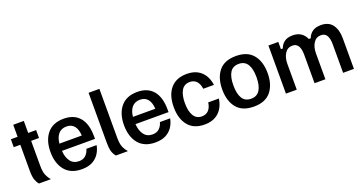

<svg xmlns="http://www.w3.org/2000/svg" viewBox="-37 -1265 3542 1875"><g transform="rotate(-20 1734.0 -327.5)"><path d="M135 0Q115.8 -22.5 104.6 -54.2Q93.3 -85.8 93.3 -149.2V-417.5H25V-500H95V-625H205V-500H287.5V-417.5H205.8V-163.3Q205.8 -95.8 220.4 -61.7Q235 -27.5 255.8 -5V0Z M579.2 12.5Q464.2 12.5 405 -59.2Q345.8 -130.8 345.8 -250.8Q345.8 -370 405 -441.2Q464.2 -512.5 577.5 -512.5Q684.2 -512.5 741.2 -445.4Q798.3 -378.3 798.3 -250V-222.5H455Q459.2 -154.2 490.4 -112.5Q521.7 -70.8 579.2 -70.8Q622.5 -70.8 649.2 -95.8Q675.8 -120.8 685.8 -160H792.5Q783.3 -111.7 757.5 -72.5Q731.7 -33.3 687.9 -10.4Q644.2 12.5 579.2 12.5ZM455.8 -297.5H688.3Q685 -362.5 656.7 -397.1Q628.3 -431.7 576.7 -431.7Q524.2 -431.7 493.3 -397.1Q462.5 -362.5 455.8 -297.5Z M935 0Q913.3 -24.2 903.3 -57.1Q893.3 -90 893.3 -149.2V-666.7H1005.8V-162.5Q1005.8 -97.5 1020 -62.9Q1034.2 -28.3 1056.7 -5V0Z M1343.3 12.5Q1228.3 12.5 1169.2 -59.2Q1110 -130.8 1110 -250.8Q1110 -370 1169.2 -441.2Q1228.3 -512.5 1341.7 -512.5Q1448.3 -512.5 1505.4 -445.4Q1562.5 -378.3 1562.5 -250V-222.5H1219.2Q1223.3 -154.2 1254.6 -112.5Q1285.8 -70.8 1343.3 -70.8Q1386.7 -70.8 1413.3 -95.8Q1440 -120.8 1450 -160H1556.7Q1547.5 -111.7 1521.7 -72.5Q1495.8 -33.3 1452.1 -10.4Q1408.3 12.5 1343.3 12.5ZM1220 -297.5H1452.5Q1449.2 -362.5 1420.8 -397.1Q1392.5 -431.7 1340.8 -431.7Q1288.3 -431.7 1257.5 -397.1Q1226.7 -362.5 1220 -297.5Z M1854.2 12.5Q1741.7 12.5 1684.2 -58.8Q1626.7 -130 1626.7 -250Q1626.7 -374.2 1686.2 -443.3Q1745.8 -512.5 1855 -512.5Q1947.5 -512.5 2002.9 -461.7Q2058.3 -410.8 2070 -320.8H1959.2Q1952.5 -372.5 1926.3 -400.4Q1900 -428.3 1856.7 -428.3Q1799.2 -428.3 1770.8 -381.2Q1742.5 -334.2 1742.5 -250Q1742.5 -165.8 1770.8 -118.8Q1799.2 -71.7 1855.8 -71.7Q1900 -71.7 1926.3 -100Q1952.5 -128.3 1959.2 -179.2H2070Q2056.7 -89.2 2001.7 -38.3Q1946.7 12.5 1854.2 12.5Z M2366.7 12.5Q2246.7 12.5 2188.8 -58.8Q2130.8 -130 2130.8 -250Q2130.8 -370 2188.8 -441.2Q2246.7 -512.5 2366.7 -512.5Q2485.8 -512.5 2544.2 -441.2Q2602.5 -370 2602.5 -250Q2602.5 -130 2544.2 -58.8Q2485.8 12.5 2366.7 12.5ZM2366.7 -69.2Q2428.3 -69.2 2457.5 -116.2Q2486.7 -163.3 2486.7 -250Q2486.7 -336.7 2457.5 -383.8Q2428.3 -430.8 2366.7 -430.8Q2304.2 -430.8 2275.4 -383.8Q2246.7 -336.7 2246.7 -250Q2246.7 -163.3 2275.4 -116.2Q2304.2 -69.2 2366.7 -69.2Z M2701.7 0V-500H2804.2V-425H2824.2Q2836.7 -463.3 2868.8 -487.9Q2900.8 -512.5 2955.8 -512.5Q3008.3 -512.5 3042.5 -489.2Q3076.7 -465.8 3094.2 -425H3114.2Q3128.3 -465 3161.7 -488.8Q3195 -512.5 3250 -512.5Q3330.8 -512.5 3369.6 -459.2Q3408.3 -405.8 3408.3 -319.2V0H3295.8V-298.3Q3295.8 -355.8 3277.1 -387.5Q3258.3 -419.2 3216.7 -419.2Q3165.8 -419.2 3138.8 -375.8Q3111.7 -332.5 3111.7 -270V0H2999.2V-298.3Q2999.2 -355.8 2980 -387.5Q2960.8 -419.2 2920 -419.2Q2869.2 -419.2 2841.7 -375.8Q2814.2 -332.5 2814.2 -270V0Z"/></g></svg>

Font: Familjen Grotesk GF Medium
Style: Regular
Weight: 500
Designer: Anders Wikstroem, Jonas Baeckman, Matilda Gysing, Kristian Moeller
Foundry: Familjen STHLM AB
Version: Version 2.000; Beta; Release 4; Build 6